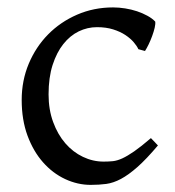

<svg xmlns="http://www.w3.org/2000/svg" viewBox="-20 -489 477 523"><path d="M410.2 -92.8Q378.4 -55.2 354.2 -33.9Q330.1 -12.7 309.6 -1.7Q289.1 9.3 269.5 12Q250 14.6 227.1 14.6Q191.4 14.6 157.5 -1.2Q123.5 -17.1 97.2 -46.9Q70.8 -76.7 54.9 -119.6Q39.1 -162.6 39.1 -216.8Q39.1 -269.5 58.3 -315.4Q77.6 -361.3 111.1 -395.3Q144.5 -429.2 189.9 -449Q235.4 -468.8 288.1 -468.8Q304.2 -468.8 321 -466.1Q337.9 -463.4 353.3 -458.3Q368.7 -453.1 381.6 -446Q394.5 -439 402.8 -430.2Q403.8 -424.3 401.4 -413.6Q398.9 -402.8 394.5 -390.9Q390.1 -378.9 384.8 -367.9Q379.4 -356.9 375 -350.1L356.9 -355Q353 -363.8 344.2 -374Q335.4 -384.3 321.5 -393.6Q307.6 -402.8 288.3 -408.9Q269 -415 244.1 -415Q218.3 -415 194.6 -403.6Q170.9 -392.1 152.6 -369.1Q134.3 -346.2 123.3 -312Q112.3 -277.8 112.3 -231.9Q112.3 -190.4 124.8 -156.5Q137.2 -122.6 158 -98.6Q178.7 -74.7 205.8 -61.8Q232.9 -48.8 262.2 -48.8Q275.9 -48.8 287.6 -50Q299.3 -51.3 313.2 -57.6Q327.1 -64 345.5 -76.7Q363.8 -89.4 391.1 -112.8Z"/></svg>

Font: Gentium Unicode
Style: Regular
Weight: 400
Version: Version 1.009